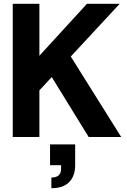

<svg xmlns="http://www.w3.org/2000/svg" viewBox="-20 -720 670 1009"><path d="M47 0V-700H187V-427L437 -700H609L352 -423L617 0H446L252 -315L187 -245V0ZM250 269V213Q301 213 301 167V148H243V39H375V148Q375 204 344 236.5Q313 269 250 269Z"/></svg>

Font: Host Grotesk Black
Style: Regular
Weight: 900
Designer: Doğukan Karapınar based on Poppins by Indian Type Foundry, Jonny Pinhorn
Foundry: Element Type
Version: Version 1.000; ttfautohint (v1.8.4.7-5d5b);gftools[0.9.33]